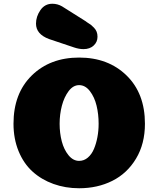

<svg xmlns="http://www.w3.org/2000/svg" viewBox="-20 -998 845 1024"><path d="M402 -140Q428 -140 448.5 -157.5Q469 -175 481 -203.5Q493 -232 499.5 -266.5Q506 -301 506 -338Q506 -389 495 -434.5Q484 -480 459.5 -512Q435 -544 402 -544Q370 -544 346 -512Q322 -480 310 -434Q298 -388 298 -338Q298 -288 309.5 -244Q321 -200 345.5 -170Q370 -140 402 -140ZM402 6Q329 6 265 -17Q201 -40 153.5 -83Q106 -126 79 -192Q52 -258 52 -338Q52 -500 149.5 -595.5Q247 -691 402 -691Q557 -691 655 -595.5Q753 -500 753 -338Q753 -231 705.5 -152Q658 -73 579 -33.5Q500 6 402 6ZM311 -964 438 -884Q440 -883 443 -880Q458 -871 465 -865.5Q472 -860 481.5 -850Q491 -840 495.5 -828.5Q500 -817 500 -802Q500 -774 479.5 -755Q459 -736 425 -736Q402 -736 375 -745L241 -790Q172 -816 172 -872Q172 -910 195.5 -944Q219 -978 259 -978Q287 -978 311 -964Z"/></svg>

Font: Coiny 2.0
Style: Regular
Weight: 400
Version: Version 1.001 July 11, 2018